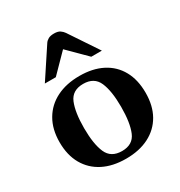

<svg xmlns="http://www.w3.org/2000/svg" viewBox="-180 -887 966 1028"><g transform="rotate(-30 303.0 -373.0)"><path d="M37.1 -240.2Q37.1 -320.3 70.6 -377.4Q104 -434.6 164.3 -464.8Q224.6 -495.1 306.2 -495.1Q387.7 -495.1 446.5 -464.8Q505.4 -434.6 537.1 -377.4Q568.8 -320.3 568.8 -240.2Q568.8 -160.2 536.4 -103.3Q503.9 -46.4 444.1 -16.1Q384.3 14.2 302.7 14.2Q220.7 14.2 161.4 -16.1Q102.1 -46.4 69.6 -103.3Q37.1 -160.2 37.1 -240.2ZM188.5 -240.2Q188.5 -142.1 212.4 -87.2Q236.3 -32.2 304.2 -32.2Q371.6 -32.2 394.5 -87.2Q417.5 -142.1 417.5 -240.2Q417.5 -338.4 393.6 -393.3Q369.6 -448.2 302.2 -448.2Q234.4 -448.2 211.4 -393.1Q188.5 -337.9 188.5 -240.2ZM126 -552.2 246.6 -734.9Q253.9 -745.6 266.8 -752.7Q279.8 -759.8 302.2 -759.8Q325.7 -759.8 338.6 -751Q351.6 -742.2 359.4 -730.5L478.5 -552.2H413.1L302.2 -662.6L193.8 -552.2Z"/></g></svg>

Font: Gelasio SemiBold
Style: Regular
Weight: 600
Designer: Eben Sorkin
Foundry: Eben Sorkin
Version: Version 1.008